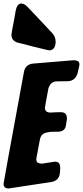

<svg xmlns="http://www.w3.org/2000/svg" viewBox="-65 -1075 471 1090"><path d="M216 -789Q212 -789 200 -792Q130 -808 64 -826L35 -833Q0 -844 0 -878Q0 -886 14 -957L24 -1014Q32 -1055 56 -1055Q74 -1055 93 -1034Q166 -958 182 -940L235 -883Q251 -864 251 -835L250 -826Q247 -806 237 -797.5Q227 -789 216 -789ZM-16 -5Q-44 -5 -45 -31Q-45 -37 71 -667Q79 -709 122 -714L352 -733Q366 -733 376 -728.5Q386 -724 386 -708Q386 -703 383.5 -693Q381 -683 379 -674.5Q377 -666 375 -658Q363 -618 323 -614Q280 -614 257 -613Q223 -613 210 -574Q190 -468 190 -463Q190 -436 222 -436L241 -437Q246 -438 280 -438Q300 -438 307.5 -428Q315 -418 315 -400L309 -362Q304 -329 265 -327Q262 -327 237.5 -327Q213 -327 190.5 -320Q168 -313 162 -285L141 -173Q141 -156 150 -151Q159 -146 174 -146L245 -157Q265 -157 271 -147Q277 -137 277 -120L275 -92Q270 -50 228 -42Z"/></svg>

Font: Bangerz
Style: Bold
Weight: 700
Designer: vernon adams
Foundry: Vernon Adams
Version: Version 2.10;February 7, 2025;FontCreator 13.0.0.2683 64-bit